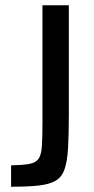

<svg xmlns="http://www.w3.org/2000/svg" viewBox="-20 -708 355 728"><path d="M22 0V-81Q67 -82 91.5 -86.5Q116 -91 126.5 -106.5Q137 -122 139 -155.5Q141 -189 141 -246V-688H241V-275Q241 -197 238 -146Q235 -95 224.5 -65.5Q214 -36 190.5 -22.5Q167 -9 126.5 -4.5Q86 0 22 0Z"/></svg>

Font: Saira SemiCondensed Medium
Style: Regular
Weight: 500
Width: 4
Designer: Hector Gatti with collaboration of the Omnibus-Type team
Foundry: Omnibus-Type
Version: Version 1.101